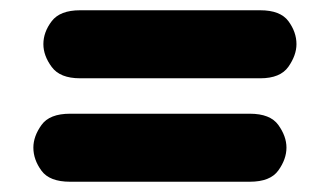

<svg xmlns="http://www.w3.org/2000/svg" viewBox="-20 -540 626 374"><path d="M116.5 -186Q76.5 -186 60.8 -207.5Q45 -229 45 -252.5Q45 -274.5 60.8 -296.5Q76.5 -318.5 116.5 -318.5H466.5Q506.5 -318.5 522.2 -296.5Q538 -274.5 538 -252.5Q538 -230 522.2 -208Q506.5 -186 466.5 -186ZM136 -387.5Q97 -387.5 80.8 -409.5Q64.5 -431.5 64.5 -454Q64.5 -477.5 80.8 -498.8Q97 -520 136 -520H487Q526 -520 541.8 -498.8Q557.5 -477.5 557.5 -454Q557.5 -432.5 541.8 -410Q526 -387.5 487 -387.5Z"/></svg>

Font: Edu SA Hand Cursive
Style: Regular
Weight: 400
Designer: Tina and Corey Anderson, Eben Sorkin, Mirko Velimirovic
Foundry: Google for Education
Version: Version 2.000